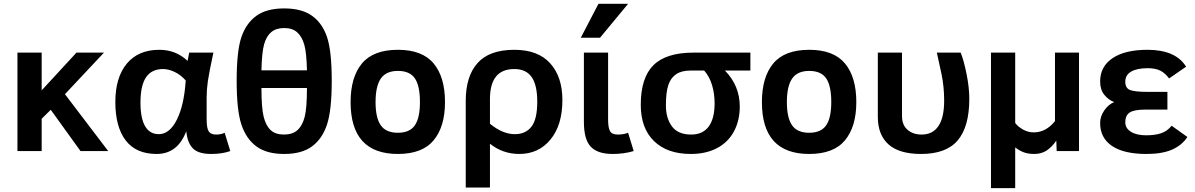

<svg xmlns="http://www.w3.org/2000/svg" viewBox="-20 -786 6218 999"><path d="M543 0H398.9L244.1 -214.8L196.8 -168V0H70.8V-512.2H196.8V-315.9L377.9 -512.2H521L317.9 -295.9Z M1178.2 0Q1135.7 15.1 1079.1 15.1Q1012.2 15.1 983.6 -13.9Q955.1 -43 949.2 -103Q904.3 15.1 794.9 15.1Q688 15.1 634 -55.4Q580.1 -126 580.1 -254.9Q580.1 -383.3 639.9 -455.1Q699.7 -526.9 809.1 -526.9Q895 -526.9 956.1 -469.2L964.4 -512.2H1090.3Q1067.9 -408.2 1061.5 -363.8Q1055.2 -319.3 1055.2 -280.8V-165Q1055.2 -118.2 1066.2 -102.1Q1077.1 -85.9 1105 -85.9Q1130.4 -85.9 1148.9 -95.2ZM806.2 -87.9Q862.3 -87.9 900.1 -163.1Q938 -238.3 946.3 -367.2Q921.4 -396 889.2 -411.4Q856.9 -426.8 829.1 -426.8Q769 -426.8 740 -384Q710.9 -341.3 710.9 -252Q710.9 -170.4 735.1 -129.2Q759.3 -87.9 806.2 -87.9Z M1577.1 -419.9Q1575.2 -512.2 1563 -554.2Q1550.8 -596.2 1525.9 -618.2Q1501 -640.1 1459 -640.1Q1417 -640.1 1391.6 -619.1Q1366.2 -598.1 1354.2 -555.4Q1342.3 -512.7 1340.3 -419.9ZM1459 -742.2Q1549.8 -742.2 1603.5 -703.9Q1657.2 -665.5 1681.6 -593Q1706.1 -520.5 1706.1 -365.2Q1706.1 -212.4 1681.4 -137.9Q1656.7 -63.5 1603.3 -24.2Q1549.8 15.1 1459 15.1Q1367.7 15.1 1314.5 -23.9Q1261.2 -63 1236.3 -137.2Q1211.4 -211.4 1211.4 -365.2Q1211.4 -520 1235.8 -592.3Q1260.3 -664.6 1313.5 -703.4Q1366.7 -742.2 1459 -742.2ZM1340.3 -328.1Q1340.3 -225.6 1351.8 -179Q1363.3 -132.3 1388.2 -109.1Q1413.1 -85.9 1457 -85.9Q1502 -85.9 1527.6 -108.9Q1553.2 -131.8 1565.2 -177.5Q1577.1 -223.1 1577.1 -328.1Z M2295.4 -254.9Q2295.4 -127 2236.3 -55.9Q2177.2 15.1 2050.3 15.1Q1804.2 15.1 1804.2 -254.9Q1804.2 -384.8 1863.3 -455.8Q1922.4 -526.9 2050.3 -526.9Q2177.2 -526.9 2236.3 -455.8Q2295.4 -384.8 2295.4 -254.9ZM2165 -254.9Q2165 -339.4 2138.7 -378.2Q2112.3 -417 2050.3 -417Q1988.8 -417 1961.4 -377.2Q1934.1 -337.4 1934.1 -254.9Q1934.1 -172.9 1961.2 -134Q1988.3 -95.2 2050.3 -95.2Q2111.3 -95.2 2138.2 -133.5Q2165 -171.9 2165 -254.9Z M2403.3 189.9V-261.2Q2403.3 -389.2 2464.8 -458Q2526.4 -526.9 2656.2 -526.9Q2779.3 -526.9 2842.8 -456.5Q2906.2 -386.2 2906.2 -265.1Q2906.2 -135.7 2844.5 -60.3Q2782.7 15.1 2682.1 15.1Q2596.2 15.1 2529.3 -38.1V189.9ZM2529.3 -142.1Q2595.2 -87.9 2659.2 -87.9Q2714.4 -87.9 2744.9 -126.5Q2775.4 -165 2775.4 -256.8Q2775.4 -343.3 2746.3 -385Q2717.3 -426.8 2656.2 -426.8Q2529.3 -426.8 2529.3 -271Z M3277.3 0Q3226.1 15.1 3168 15.1Q3089.4 15.1 3053.7 -22.7Q3018.1 -60.5 3018.1 -151.9V-512.2H3144V-165Q3144 -121.1 3154.1 -103.5Q3164.1 -85.9 3194.3 -85.9Q3225.6 -85.9 3248 -95.2ZM3102.1 -589.8H3002L3093.8 -766.1H3248Z M3884.3 -512.2V-418.9H3752Q3829.1 -339.8 3829.1 -231.9Q3829.1 -158.2 3798.6 -101.8Q3768.1 -45.4 3710.4 -15.1Q3652.8 15.1 3574.2 15.1Q3451.7 15.1 3382.8 -52Q3314 -119.1 3314 -240.2Q3314 -381.8 3380.1 -447Q3446.3 -512.2 3587.9 -512.2ZM3572.3 -418.9Q3526.4 -418.9 3498.3 -400.1Q3470.2 -381.3 3457.5 -344Q3444.8 -306.6 3444.8 -236.8Q3444.8 -170.9 3476.3 -128.4Q3507.8 -85.9 3576.2 -85.9Q3636.7 -85.9 3667.5 -127.7Q3698.2 -169.4 3698.2 -249Q3698.2 -297.9 3685.1 -342.5Q3671.9 -387.2 3644 -418.9Z M4435.5 -254.9Q4435.5 -127 4376.5 -55.9Q4317.4 15.1 4190.4 15.1Q3944.3 15.1 3944.3 -254.9Q3944.3 -384.8 4003.4 -455.8Q4062.5 -526.9 4190.4 -526.9Q4317.4 -526.9 4376.5 -455.8Q4435.5 -384.8 4435.5 -254.9ZM4305.2 -254.9Q4305.2 -339.4 4278.8 -378.2Q4252.4 -417 4190.4 -417Q4128.9 -417 4101.6 -377.2Q4074.2 -337.4 4074.2 -254.9Q4074.2 -172.9 4101.3 -134Q4128.4 -95.2 4190.4 -95.2Q4251.5 -95.2 4278.3 -133.5Q4305.2 -171.9 4305.2 -254.9Z M4547.4 -512.2H4673.3V-181.2Q4673.3 -135.7 4701.9 -110.8Q4730.5 -85.9 4775.4 -85.9Q4833 -85.9 4862.8 -130.1Q4892.6 -174.3 4892.6 -262.2Q4892.6 -334 4878.9 -400.4Q4865.2 -466.8 4854.5 -512.2H4978.5Q4994.6 -473.1 5009 -401.6Q5023.4 -330.1 5023.4 -272Q5023.4 -127.4 4963.6 -56.2Q4903.8 15.1 4772.5 15.1Q4658.7 15.1 4603 -34.7Q4547.4 -84.5 4547.4 -178.2Z M5594.2 0H5478L5476.1 -54.2Q5452.1 -20 5425.3 -2.4Q5398.4 15.1 5360.4 15.1Q5330.1 15.1 5307.1 6.6Q5284.2 -2 5262.2 -19V192.9H5136.2V-512.2H5262.2V-146Q5276.4 -127 5302.7 -112.1Q5329.1 -97.2 5358.4 -97.2Q5422.4 -97.2 5469.2 -155.8V-512.2H5594.2Z M6158.2 -73.2Q6129.4 -29.8 6077.9 -7.3Q6026.4 15.1 5945.3 15.1Q5827.6 15.1 5765.9 -26.6Q5704.1 -68.4 5704.1 -146Q5704.1 -180.2 5725.6 -211.4Q5747.1 -242.7 5777.3 -254.9Q5747.1 -266.1 5725.6 -293Q5704.1 -319.8 5704.1 -361.8Q5704.1 -439.9 5768.8 -483.4Q5833.5 -526.9 5950.2 -526.9Q6097.2 -526.9 6151.4 -439L6063 -377.9Q6043 -404.8 6018.1 -418Q5993.2 -431.2 5951.2 -431.2Q5896.5 -431.2 5865.7 -413.6Q5835 -396 5835 -360.8Q5835 -326.2 5861.6 -317.1Q5888.2 -308.1 5945.3 -308.1H6054.2V-215.8H5939.9Q5880.4 -215.8 5857.7 -200.4Q5835 -185.1 5835 -149.9Q5835 -118.7 5864.5 -100.3Q5894 -82 5943.4 -82Q5990.2 -82 6022.2 -93Q6054.2 -104 6076.2 -131.8Z"/></svg>

Font: Clear Sans
Style: Bold
Weight: 700
Foundry: Intel Corporation
Version: Version 1.00